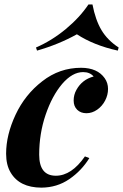

<svg xmlns="http://www.w3.org/2000/svg" viewBox="-20 -839 560 873"><path d="M168 14.2Q68.4 13.7 28.3 -54.7Q7.8 -88.9 7.8 -140.1Q7.8 -225.6 50.8 -317.4Q93.8 -409.2 172.4 -469.7Q250.5 -530.8 349.1 -530.8Q423.3 -530.3 456.1 -483.4Q471.2 -461.9 471.2 -434.6Q471.2 -407.2 458 -381.8Q444.8 -356.4 421.9 -340.3Q398.9 -324.2 373 -324.2Q347.2 -324.2 331.1 -339.8Q314.9 -355.5 314.9 -381.8Q314.9 -408.2 327.6 -430.7Q353.5 -477.5 405.8 -491.2Q388.7 -511.2 357.9 -511.2Q309.1 -511.2 262.7 -457.5Q216.8 -403.3 187.5 -317.4Q158.2 -231.4 158.2 -135.7Q158.2 -40 233.9 -40Q305.2 -40 366.2 -127.9L386.2 -120.1Q350.6 -62.5 294.9 -24.4Q239.3 13.7 168 14.2ZM515.6 -608.9Q406.7 -632.8 329.6 -683.1Q246.1 -636.7 148.4 -608.9L143.6 -623Q215.8 -654.3 279.3 -707Q342.8 -759.8 382.3 -818.8H400.4Q414.1 -748 441.4 -702.1Q468.8 -656.2 519.5 -623Z"/></svg>

Font: PlayfairDisplay-BoldItalic
Style: Bold Italic
Weight: 700
Italic angle: -14.9847°
Designer: Claus Eggers Sørensen
Foundry: Claus Eggers Sørensen
Version: Version 1.002;PS 001.002;hotconv 1.0.70;makeotf.lib2.5.58329